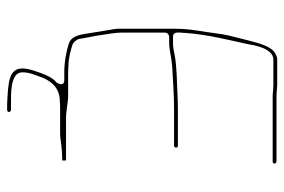

<svg xmlns="http://www.w3.org/2000/svg" viewBox="-152 -530 815 551"><g transform="rotate(90 255.5 -254.5)"><path d="M187.5 89C187.5 68.3 195.5 52.6 199.1 41.3C207.4 15 226.1 -17.4 267.2 -18.5C271.4 -18.6 279 -19.5 285 -19.5H365C372 -19.5 378.2 -20.6 384.4 -21.4L400.4 -23.4C410.5 -24.7 425.8 -25.5 435 -25.5H440.4C440.4 -26.6 440.5 -28.9 440.5 -31C440.5 -33.3 440.5 -32.9 440.4 -36.5H320C295.8 -36.5 275.3 -42.5 255 -42.5H187C181.4 -42.5 176.4 -43.2 165.6 -43.5C144.6 -44.2 123.2 -50.1 108 -55.1C101.7 -57.2 92.8 -66.9 91.6 -75.2C88.6 -96.3 82.4 -119.8 79.6 -143.5C77.6 -160.1 73.5 -175.9 73.5 -198V-320C73.5 -326.8 79.2 -332.5 86 -332.5L102 -332.5C125.9 -332.5 144.2 -339.8 176.4 -341.5C213.5 -343.4 252.4 -346.5 292 -346.5H398C401.1 -346.5 403.5 -348.7 403.5 -352.5C403.5 -355.7 402 -357.5 398 -357.5H293C280.5 -357.5 267.4 -357.2 253.6 -356.5C215.2 -354.7 172.9 -354.4 140 -348.7C125.4 -346.1 119.5 -343.5 102 -343.5L86 -343.5C67.8 -343.5 74.5 -364 74.5 -378C74.5 -378.2 74.5 -378.6 74.5 -378.9C79.2 -443.9 95 -503.8 106.8 -558.6C108.3 -565.8 115.8 -631.5 151 -631.5L225 -631.5C236.3 -631.5 247.4 -629.5 256 -629.5H444C447 -629.5 449.5 -632.3 449.5 -634.5C449.5 -637.3 446 -640.5 444 -640.5H256C245.4 -640.5 232.3 -642.5 225 -642.5H151C141.9 -642.5 136.7 -639.1 129.9 -634.6C113.8 -623.8 104.4 -592.9 96.6 -562L82.1 -504.1C79.5 -493.4 77.8 -482.4 76.4 -471.5C71.4 -431.2 62.5 -394.1 62.5 -350.5V-198C62.5 -189.9 62.1 -182.8 63.4 -175.8C68.4 -147.4 72.8 -118.7 77.3 -90.5C81.2 -66.1 88.6 -49.9 103.9 -44.9C126 -37.7 156.1 -31.5 187 -31.5L209 -31.5C232.1 -31.5 216.5 -9 216.5 -9C205.1 -0.5 195.6 18 188.9 37.9C183.5 53.9 176.5 71 176.5 89C176.5 128.5 218.6 129.5 277.3 132.5H295C299.6 132.5 301.5 129.7 301.5 127.5C301.5 124.7 298 121.5 296 121.5H278C248.8 121.5 187.5 123.4 187.5 89Z"/></g></svg>

Font: CiSf OpenHand
Style: Hln
Weight: 400
Foundry: Cannot Into Space Fonts
Version: Version 0.7892